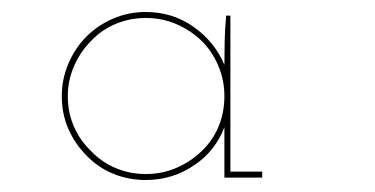

<svg xmlns="http://www.w3.org/2000/svg" viewBox="-20 -602 625 320"><path d="M417 -306V-316H364V-576H357Q355 -556 354.5 -535Q354 -514 354 -494Q338 -532 303 -557Q268 -582 223 -582Q194 -582 168.5 -571Q143 -560 124 -541Q105 -522 94 -496Q83 -470 83 -442Q83 -412 94 -387Q105 -362 124 -343Q143 -323 168.5 -312.5Q194 -302 223 -302Q246 -302 266.5 -308.5Q287 -315 304 -327Q321 -338 334 -354.5Q347 -371 354 -390Q354 -379 354 -367.5Q354 -356 354 -345V-306ZM223 -572Q250 -572 273.5 -562Q297 -552 316 -534Q334 -516 344 -492Q354 -468 354 -442Q354 -414 344 -390.5Q334 -367 316 -350Q297 -332 273.5 -322Q250 -312 223 -312Q196 -312 172.5 -322Q149 -332 132 -350Q114 -367 103.5 -390.5Q93 -414 93 -442Q93 -468 103.5 -492Q114 -516 132 -534Q149 -552 172.5 -562Q196 -572 223 -572Z"/></svg>

Font: Josefin Slab Thin Thin
Style: Regular
Weight: 250
Version: Version 2.000